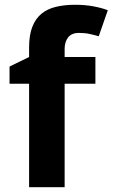

<svg xmlns="http://www.w3.org/2000/svg" viewBox="-20 -785 472 805"><path d="M20 -506 102 -546V-586Q102 -638 115.5 -672.5Q129 -707 154 -727.5Q179 -748 215 -756.5Q251 -765 295 -765Q338 -765 374 -758Q410 -751 432 -742L394 -633Q377 -638 356.5 -642.5Q336 -647 311 -647Q280 -647 265.5 -628Q251 -609 251 -580V-546H380V-434H251V0H102V-434H20Z"/></svg>

Font: BC Sans
Style: Bold
Weight: 700
Designer: Monotype Design Team
Province of B.C.
Foundry: Monotype Imaging Inc.
Version: Version 2.000;GOOG;noto-source:20170915:90ef993387c0